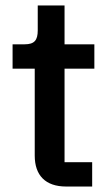

<svg xmlns="http://www.w3.org/2000/svg" viewBox="-20 -682 405 702"><path d="M222 0C146 0 107 -41 107 -113V-431H26V-520H70C106 -520 118 -535 118 -571V-662H216V-520H325V-431H216V-89H317V0Z"/></svg>

Font: Plexus Sans Medium
Style: Regular
Weight: 500
Version: Version 2.001;PS 002.001;hotconv 1.0.70;makeotf.lib2.5.58329